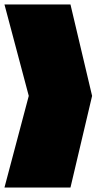

<svg xmlns="http://www.w3.org/2000/svg" viewBox="-20 -757 440 861"><path d="M393 -327 296 84H0L109 -327L0 -737H296Z"/></svg>

Font: ChangwonDangamAsac Bold
Style: Regular
Weight: 700
Designer: Choi Chi-young, Lee Youngbeen, Kim Jungjin, Yoon Jihee, Han Dohee
Foundry: YoonDesign Inc.
Version: Version 1.010;Build 20210623